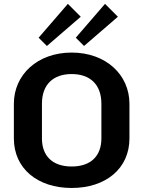

<svg xmlns="http://www.w3.org/2000/svg" viewBox="-20 -932 723 969"><path d="M575 -847.5 510 -912.5 362.5 -741.7 404.2 -700ZM387.5 -847.5 322.5 -912.5 175 -741.7 216.7 -700ZM341.7 -666.7C169.2 -666.7 50 -555 50 -408.3V-233.3C50 -81.7 169.2 16.7 341.7 16.7C514.2 16.7 633.3 -81.7 633.3 -233.3V-408.3C633.3 -555 514.2 -666.7 341.7 -666.7ZM341.7 -558.3C432.5 -558.3 491.7 -507.5 491.7 -408.3V-233.3C491.7 -145.8 439.2 -91.7 341.7 -91.7C244.2 -91.7 191.7 -145.8 191.7 -233.3V-408.3C191.7 -507.5 250.8 -558.3 341.7 -558.3Z"/></svg>

Font: BoonHome
Style: Bold
Weight: 700
Designer: Sungsit Sawaiwan
Foundry: Sungsit Sawaiwan
Version: Version 0.2